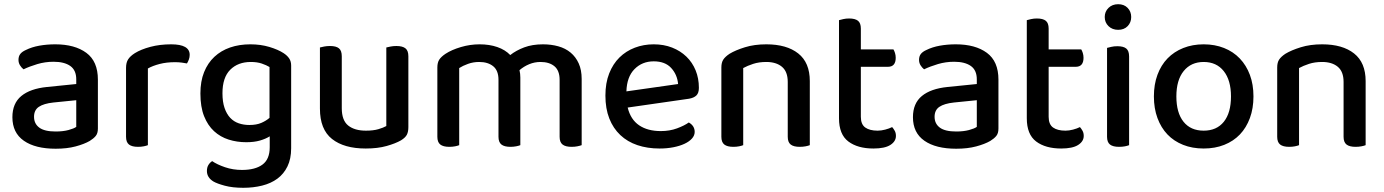

<svg xmlns="http://www.w3.org/2000/svg" viewBox="-20 -693 6590 914"><path d="M245 -67Q280 -67 306 -74Q332 -81 343 -89V-216L234 -205Q188 -200 165 -184.5Q142 -169 142 -137Q142 -104 167 -85.5Q192 -67 245 -67ZM243 -482Q336 -482 391 -441.5Q446 -401 446 -314V-81Q446 -58 435.5 -45.5Q425 -33 407 -22Q381 -7 340 4Q299 15 245 15Q148 15 93.5 -23Q39 -61 39 -135Q39 -201 81.5 -236Q124 -271 204 -279L343 -293V-315Q343 -359 314.5 -379Q286 -399 235 -399Q195 -399 158 -388Q121 -377 92 -363Q82 -371 75 -382.5Q68 -394 68 -408Q68 -425 76.5 -436Q85 -447 103 -455Q131 -469 167 -475.5Q203 -482 243 -482Z M684 -2Q677 1 664.5 3.5Q652 6 637 6Q608 6 594 -5Q580 -16 580 -42V-370Q580 -395 590 -410.5Q600 -426 622 -440Q651 -458 696 -470Q741 -482 795 -482Q883 -482 883 -432Q883 -420 879 -409.5Q875 -399 870 -391Q860 -393 845 -395Q830 -397 813 -397Q773 -397 740 -388.5Q707 -380 684 -367Z M1264 -44Q1245 -32 1217.5 -24Q1190 -16 1152 -16Q1108 -16 1068.5 -28.5Q1029 -41 999 -68.5Q969 -96 951.5 -140Q934 -184 934 -248Q934 -306 951.5 -349.5Q969 -393 1000.5 -422.5Q1032 -452 1075.5 -467Q1119 -482 1172 -482Q1221 -482 1262.5 -469.5Q1304 -457 1330 -440Q1347 -429 1356.5 -415Q1366 -401 1366 -381V13Q1366 63 1348.5 99Q1331 135 1300.5 157.5Q1270 180 1228 190.5Q1186 201 1138 201Q1087 201 1050 191Q1013 181 996 171Q965 152 965 121Q965 104 972 92.5Q979 81 990 74Q1013 90 1051 103Q1089 116 1132 116Q1195 116 1229.5 90.5Q1264 65 1264 8ZM1167 -98Q1201 -98 1224 -108Q1247 -118 1263 -132V-374Q1248 -383 1226 -390.5Q1204 -398 1174 -398Q1113 -398 1076 -361Q1039 -324 1039 -249Q1039 -208 1049 -179Q1059 -150 1076 -132Q1093 -114 1116.5 -106Q1140 -98 1167 -98Z M1503 -467Q1510 -469 1523 -471.5Q1536 -474 1551 -474Q1580 -474 1593.5 -463Q1607 -452 1607 -425V-178Q1607 -120 1637.5 -95.5Q1668 -71 1722 -71Q1757 -71 1781 -78Q1805 -85 1819 -93V-467Q1827 -469 1839.5 -471.5Q1852 -474 1867 -474Q1896 -474 1910 -463Q1924 -452 1924 -425V-88Q1924 -66 1917 -52Q1910 -38 1889 -25Q1863 -10 1820.5 2Q1778 14 1721 14Q1618 14 1560.5 -31.5Q1503 -77 1503 -176Z M2644 -313Q2644 -357 2619.5 -377.5Q2595 -398 2553 -398Q2525 -398 2499.5 -387.5Q2474 -377 2453 -359Q2455 -351 2456 -342Q2457 -333 2457 -324V-2Q2450 1 2437 3.5Q2424 6 2410 6Q2381 6 2367 -5Q2353 -16 2353 -42V-313Q2353 -357 2328 -377.5Q2303 -398 2261 -398Q2233 -398 2208 -389Q2183 -380 2166 -369V-2Q2159 1 2146.5 3.5Q2134 6 2119 6Q2090 6 2076 -5Q2062 -16 2062 -42V-372Q2062 -395 2071 -409Q2080 -423 2101 -437Q2130 -456 2174 -469Q2218 -482 2263 -482Q2310 -482 2347.5 -469Q2385 -456 2409 -431Q2437 -453 2475.5 -467.5Q2514 -482 2565 -482Q2604 -482 2638 -472.5Q2672 -463 2696.5 -442.5Q2721 -422 2735 -391Q2749 -360 2749 -317V-2Q2741 1 2728.5 3.5Q2716 6 2701 6Q2672 6 2658 -5Q2644 -16 2644 -42V-313Z M2968 -181Q2982 -124 3022.5 -96.5Q3063 -69 3126 -69Q3168 -69 3203 -82Q3238 -95 3259 -110Q3287 -94 3287 -65Q3287 -48 3274 -33.5Q3261 -19 3238.5 -8.5Q3216 2 3185.5 8Q3155 14 3120 14Q3062 14 3014.5 -2Q2967 -18 2933 -50Q2899 -82 2880.5 -129Q2862 -176 2862 -238Q2862 -298 2880 -343.5Q2898 -389 2929 -419.5Q2960 -450 3002 -466Q3044 -482 3092 -482Q3140 -482 3179.5 -466.5Q3219 -451 3247.5 -423.5Q3276 -396 3291.5 -358Q3307 -320 3307 -275Q3307 -250 3295 -238.5Q3283 -227 3260 -223ZM3092 -401Q3037 -401 3000.5 -364Q2964 -327 2962 -258L3208 -293Q3204 -338 3175 -369.5Q3146 -401 3092 -401Z M3730 -303Q3730 -352 3702.5 -375Q3675 -398 3628 -398Q3593 -398 3565.5 -389Q3538 -380 3518 -369V-2Q3511 1 3498.5 3.5Q3486 6 3471 6Q3442 6 3428 -5Q3414 -16 3414 -42V-372Q3414 -395 3423 -409Q3432 -423 3453 -437Q3481 -454 3526 -468Q3571 -482 3628 -482Q3725 -482 3780 -438.5Q3835 -395 3835 -307V-2Q3828 1 3815 3.5Q3802 6 3787 6Q3758 6 3744 -5Q3730 -16 3730 -42V-303Z M4078 -137Q4078 -101 4099 -86Q4120 -71 4158 -71Q4175 -71 4194 -76Q4213 -81 4227 -88Q4234 -80 4239.5 -70Q4245 -60 4245 -46Q4245 -20 4218.5 -3Q4192 14 4138 14Q4063 14 4018.5 -19.5Q3974 -53 3974 -130V-597Q3981 -599 3994 -602Q4007 -605 4022 -605Q4051 -605 4064.5 -594Q4078 -583 4078 -557V-458H4233Q4237 -452 4240.5 -441Q4244 -430 4244 -418Q4244 -375 4207 -375H4078V-137Z M4532 -67Q4567 -67 4593 -74Q4619 -81 4630 -89V-216L4521 -205Q4475 -200 4452 -184.5Q4429 -169 4429 -137Q4429 -104 4454 -85.5Q4479 -67 4532 -67ZM4530 -482Q4623 -482 4678 -441.5Q4733 -401 4733 -314V-81Q4733 -58 4722.5 -45.5Q4712 -33 4694 -22Q4668 -7 4627 4Q4586 15 4532 15Q4435 15 4380.5 -23Q4326 -61 4326 -135Q4326 -201 4368.5 -236Q4411 -271 4491 -279L4630 -293V-315Q4630 -359 4601.5 -379Q4573 -399 4522 -399Q4482 -399 4445 -388Q4408 -377 4379 -363Q4369 -371 4362 -382.5Q4355 -394 4355 -408Q4355 -425 4363.5 -436Q4372 -447 4390 -455Q4418 -469 4454 -475.5Q4490 -482 4530 -482Z M4972 -137Q4972 -101 4993 -86Q5014 -71 5052 -71Q5069 -71 5088 -76Q5107 -81 5121 -88Q5128 -80 5133.5 -70Q5139 -60 5139 -46Q5139 -20 5112.5 -3Q5086 14 5032 14Q4957 14 4912.5 -19.5Q4868 -53 4868 -130V-597Q4875 -599 4888 -602Q4901 -605 4916 -605Q4945 -605 4958.5 -594Q4972 -583 4972 -557V-458H5127Q5131 -452 5134.5 -441Q5138 -430 5138 -418Q5138 -375 5101 -375H4972V-137Z M5355 -2Q5348 1 5335.5 3.5Q5323 6 5307 6Q5278 6 5264 -5Q5250 -16 5250 -42V-465Q5258 -467 5270.5 -470Q5283 -473 5299 -473Q5328 -473 5341.5 -462Q5355 -451 5355 -424ZM5239 -612Q5239 -638 5257 -655.5Q5275 -673 5303 -673Q5331 -673 5348 -655.5Q5365 -638 5365 -612Q5365 -586 5348 -568.5Q5331 -551 5303 -551Q5275 -551 5257 -568.5Q5239 -586 5239 -612Z M5947 -234Q5947 -177 5930 -131Q5913 -85 5882.5 -53Q5852 -21 5808 -3.5Q5764 14 5710 14Q5656 14 5612 -3.5Q5568 -21 5537.5 -53Q5507 -85 5490 -131Q5473 -177 5473 -234Q5473 -291 5490 -337Q5507 -383 5538 -415Q5569 -447 5613 -464.5Q5657 -482 5710 -482Q5763 -482 5807 -464.5Q5851 -447 5882 -414.5Q5913 -382 5930 -336.5Q5947 -291 5947 -234ZM5710 -398Q5650 -398 5615 -355Q5580 -312 5580 -234Q5580 -156 5614 -113.5Q5648 -71 5710 -71Q5772 -71 5806 -113.5Q5840 -156 5840 -234Q5840 -311 5805.5 -354.5Q5771 -398 5710 -398Z M6376 -303Q6376 -352 6348.5 -375Q6321 -398 6274 -398Q6239 -398 6211.5 -389Q6184 -380 6164 -369V-2Q6157 1 6144.5 3.5Q6132 6 6117 6Q6088 6 6074 -5Q6060 -16 6060 -42V-372Q6060 -395 6069 -409Q6078 -423 6099 -437Q6127 -454 6172 -468Q6217 -482 6274 -482Q6371 -482 6426 -438.5Q6481 -395 6481 -307V-2Q6474 1 6461 3.5Q6448 6 6433 6Q6404 6 6390 -5Q6376 -16 6376 -42V-303Z"/></svg>

Font: Baloo 2 Medium
Style: Regular
Weight: 500
Designer: Sarang Kulkarni and Ek Type
Foundry: Ek Type
Version: Version 1.640;hotconv 1.0.111;makeotfexe 2.5.65597; ttfautoh